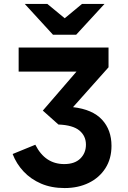

<svg xmlns="http://www.w3.org/2000/svg" viewBox="-20 -941 649 973"><path d="M307.5 12Q240.5 12 188.2 -10.5Q136 -33 99.5 -72Q63 -111 44 -160.5L159 -207.5Q184 -158 220.5 -133.8Q257 -109.5 305.5 -109.5Q358.5 -109.5 387 -137.5Q415.5 -165.5 415.5 -208Q415.5 -252 382.5 -279.5Q349.5 -307 276 -310L197 -380.5L367.5 -578H74.5V-700H530V-600L350 -398Q449 -386.5 497 -334.5Q545 -282.5 545 -202Q545 -136.5 514.2 -88.5Q483.5 -40.5 429.8 -14.2Q376 12 307.5 12ZM248.5 -765 105.5 -921H220L308 -848.5L395.5 -921H509.5L366 -765Z"/></svg>

Font: Undotted
Style: Bold
Weight: 700
Designer: Delve Withrington, Dave Bailey, Thomas Jockin
Foundry: Delve Fonts LLC
Version: Version 4.000